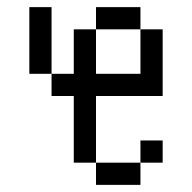

<svg xmlns="http://www.w3.org/2000/svg" viewBox="-20 -520 540 540"><path d="M437.5 -62.5V-125H375V-62.5H250V0H375V-62.5ZM250 -62.5V-250H437.5V-437.5H375Q375 -437.5 375 -312.5H250Q250 -312.5 250 -437.5H187.5Q187.5 -437.5 187.5 -312.5H125V-250H187.5V-62.5ZM125 -312.5V-500H62.5V-312.5ZM250 -437.5H375V-500H250Z"/></svg>

Font: UnifontExMono
Style: Regular
Weight: 500
Version: Version 15.0.06